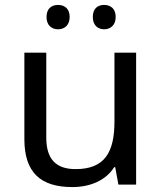

<svg xmlns="http://www.w3.org/2000/svg" viewBox="-20 -750 658 780"><path d="M169 -681C169 -647 190 -631 216 -631C241 -631 263 -647 263 -681C263 -716 241 -730 216 -730C190 -730 169 -716 169 -681ZM357 -681C357 -647 378 -631 403 -631C428 -631 450 -647 450 -681C450 -716 428 -730 403 -730C378 -730 357 -716 357 -681ZM533 -536H445V-257C445 -132 406 -63 287 -63C206 -63 168 -105 168 -191V-536H79V-185C79 -49 145 10 274 10C343 10 409 -15 444 -71H448L461 0H533Z"/></svg>

Font: Noto Sans Mahajani
Style: Regular
Weight: 400
Designer: Monotype Design Team
Foundry: Monotype Imaging Inc.
Version: Version 2.003